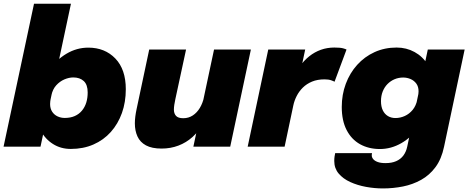

<svg xmlns="http://www.w3.org/2000/svg" viewBox="-26 -802 2562 1050"><path d="M361 12.5Q306.5 12.5 263.8 -14.5Q221 -41.5 196.5 -88Q172 -134.5 172 -193Q172 -219.5 174.5 -236.5Q177 -253.5 180.5 -262.5L251.5 -264Q250 -258 249 -248.5Q248 -239 248 -233.5Q248 -208.5 259.2 -191.2Q270.5 -174 288.8 -165.5Q307 -157 328 -157Q359.5 -157 383 -167.5Q406.5 -178 422.2 -197Q438 -216 445.8 -241.2Q453.5 -266.5 453.5 -296.5Q453.5 -339 432 -358.8Q410.5 -378.5 375 -378.5Q351.5 -378.5 326.2 -367.8Q301 -357 281.5 -335.5Q262 -314 255 -280.5L185.5 -285.5Q201.5 -359.5 241.5 -417.2Q281.5 -475 337.5 -508.2Q393.5 -541.5 457 -541.5Q547.5 -541.5 604.8 -482Q662 -422.5 662 -314Q662 -243.5 640.8 -184Q619.5 -124.5 580 -80.2Q540.5 -36 485 -11.8Q429.5 12.5 361 12.5ZM-6.5 0 160 -781.5H362L195.5 0Z M857.5 10.5Q804.5 10.5 772.2 -7Q740 -24.5 725.8 -55.8Q711.5 -87 711.5 -127.5Q711.5 -145 714 -164.8Q716.5 -184.5 721 -205.5L790 -531H991.5L933 -260Q929.5 -243.5 927.2 -229Q925 -214.5 925 -202.5Q925 -181 936.8 -168.2Q948.5 -155.5 976 -155.5Q1005.5 -155.5 1028.5 -170.8Q1051.5 -186 1067 -212Q1082.5 -238 1089.5 -270L1120 -225Q1109 -170.5 1085 -127Q1061 -83.5 1026.8 -52.8Q992.5 -22 949.8 -5.8Q907 10.5 857.5 10.5ZM1031.5 0 1144.5 -531H1346L1233 0Z M1328.5 0 1441 -531H1643L1601.5 -334.5L1572.5 -361.5Q1589 -404 1612.5 -437.5Q1636 -471 1665.2 -494.2Q1694.5 -517.5 1729 -529.8Q1763.5 -542 1802.5 -542Q1835 -542 1850.2 -537.8Q1865.5 -533.5 1869 -531L1803.5 -355Q1800 -357.5 1785.5 -362.8Q1771 -368 1749 -368Q1710 -368 1680.5 -355.8Q1651 -343.5 1630.2 -323Q1609.5 -302.5 1596.5 -277Q1583.5 -251.5 1578 -225L1530.5 0Z M2068 228.5Q2022.5 228.5 1975.8 220Q1929 211.5 1889.5 193.5Q1850 175.5 1826 147Q1802 118.5 1802 78.5Q1802 65.5 1803.5 54.8Q1805 44 1807 35.5H2008.5Q2008 37.5 2007.5 40.8Q2007 44 2007 48Q2007 58.5 2015 68.2Q2023 78 2039.8 84Q2056.5 90 2082.5 90Q2116 90 2140.2 79.5Q2164.5 69 2179.8 48.8Q2195 28.5 2201 0L2313.5 -531H2515L2402.5 0Q2388.5 67.5 2355.8 111.8Q2323 156 2277.2 181.5Q2231.5 207 2177.8 217.8Q2124 228.5 2068 228.5ZM2051.5 13Q1990.5 13 1943.2 -13.2Q1896 -39.5 1869.5 -91Q1843 -142.5 1843 -217Q1843 -284.5 1865 -343.5Q1887 -402.5 1927.2 -447.2Q1967.5 -492 2022.5 -517Q2077.5 -542 2143 -542Q2196.5 -542 2241.2 -517.5Q2286 -493 2312.8 -448.8Q2339.5 -404.5 2339.5 -345Q2339.5 -331 2337.2 -312Q2335 -293 2331 -278.5L2259.5 -274.5Q2261 -281.5 2262 -288.8Q2263 -296 2263 -302.5Q2263 -328 2250.8 -344.8Q2238.5 -361.5 2219.2 -369.8Q2200 -378 2179 -378Q2154 -378 2132 -368.8Q2110 -359.5 2093.2 -342.5Q2076.5 -325.5 2067 -301.8Q2057.5 -278 2057.5 -249Q2057.5 -219 2067.5 -198.5Q2077.5 -178 2095.5 -167.2Q2113.5 -156.5 2136.5 -156.5Q2163 -156.5 2187.8 -167.8Q2212.5 -179 2230.8 -201.2Q2249 -223.5 2256 -256.5L2324.5 -247Q2308 -168.5 2266.5 -110Q2225 -51.5 2169 -19.2Q2113 13 2051.5 13Z"/></svg>

Font: Epilogue Black
Style: Italic
Weight: 900
Italic angle: -12°
Designer: Tyler Finck
Foundry: Etcetera Type Co
Version: Version 2.111